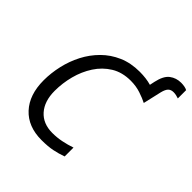

<svg xmlns="http://www.w3.org/2000/svg" viewBox="-226 -1022 1196 1196"><g transform="rotate(45 371.5 -424.0)"><path d="M326 10Q207 10 139.5 -63Q72 -136 72 -263Q72 -327 87 -393Q102 -459 132.5 -518Q163 -577 209.5 -623.5Q256 -670 318 -697Q380 -724 458 -724Q515 -724 560 -711L567 -744Q581 -809 613.5 -833.5Q646 -858 689 -858Q706 -858 720.5 -855Q735 -852 743 -847V-774Q732 -778 720.5 -780.5Q709 -783 697 -783Q675 -783 662 -770.5Q649 -758 641 -726L613 -604Q586 -618 545.5 -631.5Q505 -645 458 -645Q383 -645 328.5 -611.5Q274 -578 238 -522.5Q202 -467 184.5 -400Q167 -333 167 -265Q167 -174 213.5 -121.5Q260 -69 342 -69Q383 -69 422.5 -77Q462 -85 500 -98V-20Q461 -6 421.5 2Q382 10 326 10Z"/></g></svg>

Font: Noto Sans
Style: Italic
Weight: 400
Italic angle: -12°
Designer: Monotype Design Team
Foundry: Monotype Imaging Inc.
Version: Version 2.013; ttfautohint (v1.8.4.7-5d5b)